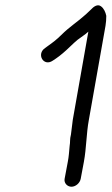

<svg xmlns="http://www.w3.org/2000/svg" viewBox="-20 -692 423 728"><path d="M249 -182C244 -163 247 -155 244 -138C242 -117 241 -98 237 -78L225 -14C222 2 235 16 251 16C267 16 283 2 286 -14L298 -78C308 -132 307 -184 317 -238L380 -594C382 -606 383 -619 383 -632C380 -646 374 -660 363 -668C350 -678 335 -667 324 -655C321 -652 315 -646 306 -638C274 -609 244 -591 212 -559C195 -542 179 -530 162 -518L151 -510C117 -487 145 -438 180 -462L192 -470C200 -475 208 -482 218 -490C233 -502 259 -529 274 -541C284 -549 305 -562 315 -572L256 -238C253 -219 252 -200 249 -182Z"/></svg>

Font: Blanket
Style: Obl
Weight: 400
Foundry: Cannot Into Space Fonts
Version: Version 0.9